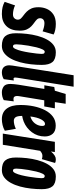

<svg xmlns="http://www.w3.org/2000/svg" viewBox="562 -1368 790 2007"><g transform="rotate(90 956.5 -365.0)"><path d="M-27 -19 10 -128Q29 -118 55 -112Q81 -106 103 -106Q131 -106 145 -121.5Q159 -137 159 -157Q159 -176 146 -189.5Q133 -203 113.5 -217Q94 -231 74.5 -250.5Q55 -270 42 -299Q29 -328 29 -373Q29 -421 47.5 -462Q66 -503 104.5 -528.5Q143 -554 204 -554Q238 -554 267.5 -547.5Q297 -541 314 -531L281 -416Q261 -424 238.5 -429.5Q216 -435 197 -435Q171 -435 157.5 -422.5Q144 -410 144 -389Q144 -370 157 -356.5Q170 -343 189.5 -329.5Q209 -316 228.5 -297.5Q248 -279 261 -250.5Q274 -222 274 -178Q274 -86 227 -38Q180 10 101 10Q58 10 28 2.5Q-2 -5 -27 -19Z M433 10Q362 10 331.5 -25.5Q301 -61 301 -137Q301 -192 307.5 -250.5Q314 -309 328.5 -363Q343 -417 366.5 -460.5Q390 -504 423 -529Q456 -554 500 -554Q572 -554 602 -519Q632 -484 632 -407Q632 -352 625.5 -293.5Q619 -235 604.5 -181Q590 -127 566.5 -84Q543 -41 510 -15.5Q477 10 433 10ZM439 -106Q453 -106 465 -131.5Q477 -157 486.5 -195.5Q496 -234 502.5 -276Q509 -318 513 -352.5Q517 -387 517 -403Q517 -426 510.5 -432Q504 -438 494 -438Q481 -438 469 -413Q457 -388 447.5 -349Q438 -310 431 -268Q424 -226 420.5 -192Q417 -158 417 -142Q417 -119 423 -112.5Q429 -106 439 -106Z M740 -740H860L767 -158Q766 -148 765 -141Q764 -134 764 -129Q764 -112 778 -112Q786 -112 795 -115L781 -10Q768 -1 748.5 4.5Q729 10 712 10Q673 10 654.5 -11Q636 -32 636 -68Q636 -82 639 -100Z M1013 -114 1000 -10Q966 10 918 10Q885 10 858 -8.5Q831 -27 831 -80Q831 -95 833.5 -119Q836 -143 839 -163L883 -434H845L863 -538L902 -544L936 -657H1038L1021 -544H1086L1066 -433H1002L960 -177Q959 -169 958 -162Q957 -155 957 -148Q957 -131 964.5 -121Q972 -111 990 -111Q998 -111 1013 -114Z M1320 -21Q1293 -5 1260.5 2.5Q1228 10 1200 10Q1127 10 1089 -40.5Q1051 -91 1051 -184Q1051 -258 1065 -324.5Q1079 -391 1106 -442.5Q1133 -494 1173 -523.5Q1213 -553 1267 -553Q1325 -553 1352.5 -521Q1380 -489 1380 -439Q1380 -363 1336 -304Q1292 -245 1224 -218Q1195 -207 1165 -202Q1166 -150 1179.5 -132.5Q1193 -115 1216 -115Q1235 -115 1255.5 -120Q1276 -125 1300 -136ZM1250 -441Q1224 -442 1202 -401Q1180 -360 1171 -288Q1189 -293 1201 -300Q1233 -317 1251.5 -347.5Q1270 -378 1270 -412Q1270 -428 1264.5 -434.5Q1259 -441 1250 -441Z M1543 -544 1537 -503Q1559 -529 1579 -541.5Q1599 -554 1618 -554Q1628 -554 1637.5 -552.5Q1647 -551 1657 -546L1617 -408Q1609 -411 1599.5 -412.5Q1590 -414 1584 -414Q1570 -414 1557.5 -408.5Q1545 -403 1530 -390L1467 0H1350L1436 -544Z M1732 10Q1661 10 1630.5 -25.5Q1600 -61 1600 -137Q1600 -192 1606.5 -250.5Q1613 -309 1627.5 -363Q1642 -417 1665.5 -460.5Q1689 -504 1722 -529Q1755 -554 1799 -554Q1871 -554 1901 -519Q1931 -484 1931 -407Q1931 -352 1924.5 -293.5Q1918 -235 1903.5 -181Q1889 -127 1865.5 -84Q1842 -41 1809 -15.5Q1776 10 1732 10ZM1738 -106Q1752 -106 1764 -131.5Q1776 -157 1785.5 -195.5Q1795 -234 1801.5 -276Q1808 -318 1812 -352.5Q1816 -387 1816 -403Q1816 -426 1809.5 -432Q1803 -438 1793 -438Q1780 -438 1768 -413Q1756 -388 1746.5 -349Q1737 -310 1730 -268Q1723 -226 1719.5 -192Q1716 -158 1716 -142Q1716 -119 1722 -112.5Q1728 -106 1738 -106Z"/></g></svg>

Font: Georama ExtraCondensed
Style: Bold Italic
Weight: 700
Width: 2
Italic angle: -9°
Designer: Jean-Baptiste Levee
Foundry: Production Type
Version: Version 1.000